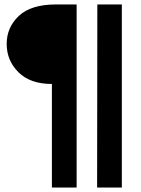

<svg xmlns="http://www.w3.org/2000/svg" viewBox="-20 -694 632 862"><path d="M324 -674V148H213V-317Q116 -317 63 -369.5Q10 -422 10 -497Q10 -571 64.5 -622.5Q119 -674 232 -674ZM416 148 417 -674H527V148Z"/></svg>

Font: Hind Bold
Style: Regular
Weight: 700
Designer: Manushi Parikh, Satya Rajpurohit
Foundry: Indian Type Foundry
Version: Version 1.201;PS 1.0;hotconv 1.0.78;makeotf.lib2.5.61930; tt